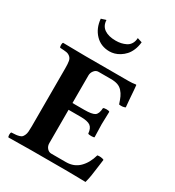

<svg xmlns="http://www.w3.org/2000/svg" viewBox="-209 -1016 1040 1140"><g transform="rotate(30 310.5 -445.5)"><path d="M253.9 -365.2H335Q387.2 -365.2 405.5 -377.2Q423.8 -389.2 425.8 -429.2Q430.7 -434.1 448.2 -434.1Q464.4 -434.1 469.2 -429.2Q466.8 -354.5 466.8 -342.8L469.2 -254.9Q465.3 -251 448.2 -251Q429.7 -251 425.8 -254.9Q423.3 -290 404.3 -304.4Q385.3 -318.8 335 -318.8H253.9V-89.8Q253.9 -69.8 266.1 -55.9Q278.3 -42 294.9 -42H396Q450.2 -42 485.6 -76.9Q521 -111.8 537.1 -169.9Q546.9 -172.4 560.8 -170.9Q574.7 -169.4 582 -165Q579.6 -150.4 575.2 -113.8Q570.8 -77.1 566.2 -48.8Q561.5 -20.5 555.2 2Q552.7 2 527.8 1.5Q502.9 1 470.5 0.5Q438 0 417 0H182.1Q124.5 0 26.9 2Q22.5 -2.4 22.5 -15.1Q22.5 -27.8 26.9 -32.2Q47.4 -33.2 57.9 -34.2Q68.4 -35.2 80.1 -38.6Q91.8 -42 96.7 -47.4Q101.6 -52.7 106.4 -63Q111.3 -73.2 112.5 -87.4Q113.8 -101.6 113.8 -123V-522Q113.8 -553.7 110.6 -570.8Q107.4 -587.9 95.9 -597.4Q84.5 -606.9 70.6 -609.1Q56.6 -611.3 26.9 -612.8Q22.5 -617.2 22.5 -629.9Q22.5 -642.6 26.9 -647Q126.5 -645 182.1 -645H476.1Q502 -645 524.9 -648.9Q528.8 -648.9 528.8 -646Q529.8 -642.6 531.7 -615.5Q533.7 -588.4 536.4 -553.2Q539.1 -518.1 541 -501Q523.4 -492.2 498 -496.1Q488.8 -524.9 480.7 -542.2Q472.7 -559.6 459.2 -574.7Q445.8 -589.8 426.8 -596.4Q407.7 -603 379.9 -603H294.9Q277.8 -603 265.9 -587.9Q253.9 -572.8 253.9 -554.2ZM182.1 -893.1Q183.6 -853.5 212.4 -833.7Q241.2 -814 290 -814Q309.6 -814 326.4 -817.6Q343.3 -821.3 359.6 -829.3Q376 -837.4 386 -853.8Q396 -870.1 397 -893.1L429.2 -882.8Q426.3 -852.5 415.8 -827.9Q405.3 -803.2 390.6 -787.4Q376 -771.5 358.2 -760.5Q340.3 -749.5 323.2 -744.9Q306.2 -740.2 290 -740.2Q230.5 -740.2 192.4 -780.3Q154.3 -820.3 148.9 -882.8Z"/></g></svg>

Font: Common Serif
Style: Bold
Weight: 700
Designer: Philipp H. Poll, Khaled Hosny
Foundry: Stefan Peev, Context Ltd.
Version: Version 1.026